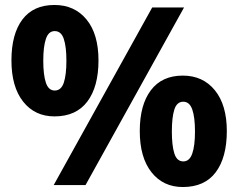

<svg xmlns="http://www.w3.org/2000/svg" viewBox="-20 -744 959 772"><path d="M199 -724Q280 -724 328 -665.5Q376 -607 376 -501Q376 -395 331 -335.5Q286 -276 199 -276Q120 -276 73 -335.5Q26 -395 26 -501Q26 -607 70 -665.5Q114 -724 199 -724ZM720 -714 324 0H196L592 -714ZM200 -619Q175 -619 164.5 -587.5Q154 -556 154 -500Q154 -443 164.5 -411.5Q175 -380 200 -380Q226 -380 236.5 -411.5Q247 -443 247 -500Q247 -556 236.5 -587.5Q226 -619 200 -619ZM715 -440Q796 -440 844 -381Q892 -322 892 -217Q892 -111 847.5 -51.5Q803 8 715 8Q636 8 589 -51.5Q542 -111 542 -217Q542 -322 586.5 -381Q631 -440 715 -440ZM717 -335Q691 -335 681 -303.5Q671 -272 671 -215Q671 -159 681 -127Q691 -95 717 -95Q742 -95 753 -126.5Q764 -158 764 -215Q764 -273 753 -304Q742 -335 717 -335Z"/></svg>

Font: Noto Sans Thai Looped UI ExtraBold
Style: Regular
Weight: 800
Designer: Cadson Demak Team
Foundry: Cadson Demak Co., Ltd.
Version: Version 1.000